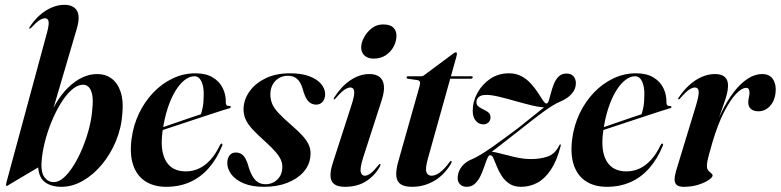

<svg xmlns="http://www.w3.org/2000/svg" viewBox="-20 -748 3163 778"><path d="M170 -614Q179.5 -648.5 176.8 -661.2Q174 -674 163 -674Q153 -674 140.2 -666.2Q127.5 -658.5 107 -636Q105 -634 103.2 -632.8Q101.5 -631.5 99.5 -632Q98 -632 98.5 -634Q99 -636 100.5 -639Q118 -666 140.8 -686.2Q163.5 -706.5 189.5 -717.5Q215.5 -728.5 240.5 -728.5Q277.5 -728.5 291.8 -704.8Q306 -681 290.5 -629.5L177 -243.5L169.5 -244Q184 -290.5 206.2 -328.2Q228.5 -366 255.8 -392.8Q283 -419.5 313 -433.8Q343 -448 373 -448Q408 -448 432.5 -429.5Q457 -411 468.8 -375.8Q480.5 -340.5 476 -290.5Q472.5 -231.5 450.2 -177.5Q428 -123.5 393 -81.5Q358 -39.5 315.5 -15.2Q273 9 229 9Q185.5 9 159.8 -11.8Q134 -32.5 134 -85L143 -74.5L16.5 0.5Q14.5 2.5 12 3.8Q9.5 5 6.5 5Q5 4.5 4.5 2.8Q4 1 5 -3.5Q6 -8 8 -16ZM312.5 -404.5Q290.5 -402.5 268 -381.8Q245.5 -361 225 -327.2Q204.5 -293.5 187.8 -252.2Q171 -211 160.5 -167.8Q150 -124.5 148 -84.5Q146.5 -47.5 161 -28.8Q175.5 -10 198 -10Q218 -10 238.8 -28.5Q259.5 -47 279 -78.5Q298.5 -110 314.5 -148.8Q330.5 -187.5 341 -228.2Q351.5 -269 354 -306Q358 -342.5 353.5 -364.5Q349 -386.5 338.5 -396.2Q328 -406 312.5 -404.5Z M576 -210.5Q576 -210.5 594 -216.8Q612 -223 640.8 -232.8Q669.5 -242.5 701 -253.5Q732.5 -264.5 760 -273.8Q787.5 -283 803 -288L791.5 -278Q797.5 -292 801.5 -313.5Q805.5 -335 805.5 -364.5Q806 -398 796 -418.5Q786 -439 768 -439Q748 -439 728 -423.5Q708 -408 690.2 -378.8Q672.5 -349.5 659 -308Q645.5 -266.5 638.5 -214.5Q628 -137 652.5 -95.2Q677 -53.5 733 -53.5Q761 -53.5 786.2 -65.2Q811.5 -77 833 -100.8Q854.5 -124.5 871.5 -160.5Q873.5 -164 875 -165.2Q876.5 -166.5 878.5 -166Q880.5 -165.5 881.2 -163Q882 -160.5 880 -157Q858.5 -104 825.8 -66.8Q793 -29.5 749.8 -10.2Q706.5 9 653.5 9Q604 9 569.5 -13Q535 -35 520 -78.2Q505 -121.5 513 -184.5Q520 -239.5 543 -287.8Q566 -336 601 -372.8Q636 -409.5 679.8 -430.2Q723.5 -451 772 -451Q814.5 -451 842.2 -434.2Q870 -417.5 883 -390.2Q896 -363 895 -331.5Q895 -325.5 897.8 -322Q900.5 -318.5 909 -318.5Q912.5 -318.5 913.8 -317.5Q915 -316.5 915 -315Q915.5 -313.5 914.2 -312Q913 -310.5 910 -309.5Q902.5 -307.5 875.8 -299Q849 -290.5 811.5 -278Q774 -265.5 733.5 -252.2Q693 -239 657.8 -227.2Q622.5 -215.5 600.8 -208.2Q579 -201 579 -201Z M1055.5 -1.5Q1084.5 -1.5 1104 -20.8Q1123.5 -40 1124 -69.5Q1124.5 -86 1117.8 -101Q1111 -116 1095.5 -133.8Q1080 -151.5 1054 -175Q1022.5 -203 1002.8 -224.5Q983 -246 974.2 -266.8Q965.5 -287.5 967 -312Q969.5 -348.5 993 -380.2Q1016.5 -412 1057.8 -431.5Q1099 -451 1155 -451Q1202 -451 1233.5 -439Q1265 -427 1280.8 -408.2Q1296.5 -389.5 1297.5 -369Q1298 -348.5 1287.8 -336.2Q1277.5 -324 1261.5 -324Q1242 -324 1229 -338Q1216 -352 1206.5 -388Q1198 -416.5 1183.2 -428.8Q1168.5 -441 1147.5 -441Q1116.5 -441 1096.2 -420.5Q1076 -400 1075.5 -366Q1075.5 -347 1082 -329.5Q1088.5 -312 1107.5 -291.2Q1126.5 -270.5 1163 -239Q1192.5 -213.5 1209.8 -193.5Q1227 -173.5 1233.8 -154.5Q1240.5 -135.5 1237.5 -112.5Q1233.5 -77 1208.8 -49.8Q1184 -22.5 1143.2 -6.8Q1102.5 9 1049.5 9Q1000.5 9 967.5 -5Q934.5 -19 917.8 -41Q901 -63 901 -87.5Q901 -105.5 909.8 -117.8Q918.5 -130 935.5 -130Q956 -130 968.2 -115Q980.5 -100 989.5 -64.5Q1002 -29.5 1017.5 -15.5Q1033 -1.5 1055.5 -1.5Z M1451.5 -109.5Q1438 -66 1441.8 -51Q1445.5 -36 1458 -36Q1468.5 -36 1481 -45Q1493.5 -54 1512.5 -77.5Q1515.5 -81.5 1516.8 -82.8Q1518 -84 1520 -83.5Q1522 -83.5 1521.8 -80.8Q1521.5 -78 1519 -72.5Q1498.5 -36 1463.2 -13.5Q1428 9 1378 9Q1349 9 1334.8 -1.5Q1320.5 -12 1319.2 -34Q1318 -56 1329 -89L1404 -321.5Q1417.5 -362.5 1415.2 -378Q1413 -393.5 1400 -393.5Q1390 -393.5 1376.5 -384.8Q1363 -376 1340.5 -350Q1338 -347.5 1336.5 -346.2Q1335 -345 1333 -345.5Q1331.5 -345.5 1332 -347.5Q1332.5 -349.5 1334 -352.5Q1361.5 -396.5 1399 -422.2Q1436.5 -448 1477 -448Q1502 -448 1517.2 -436.8Q1532.5 -425.5 1535.5 -402.2Q1538.5 -379 1527 -343ZM1494.5 -510.5Q1470 -510.5 1456.8 -523.2Q1443.5 -536 1443.5 -555.5Q1443.5 -575 1455.2 -596.8Q1467 -618.5 1486.8 -633.8Q1506.5 -649 1532 -649Q1561 -649 1573.8 -636.2Q1586.5 -623.5 1586.5 -604Q1586.5 -581 1575.2 -559.5Q1564 -538 1543.2 -524.2Q1522.5 -510.5 1494.5 -510.5Z M1671 -423.5 1632.5 -429Q1629.5 -429.5 1628.5 -431Q1627.5 -432.5 1627.5 -434Q1627.5 -436.5 1629.2 -437.8Q1631 -439 1633.5 -439H1686Q1690 -439 1693 -440Q1696 -441 1699.5 -444L1818 -532Q1820 -533.5 1822.2 -534.8Q1824.5 -536 1827 -536Q1829.5 -536 1830.5 -534.5Q1831.5 -533 1831.5 -530.5Q1831.5 -529 1831 -526.2Q1830.5 -523.5 1829.5 -519L1714 -106Q1702.5 -64.5 1708 -50.2Q1713.5 -36 1728.5 -36Q1744.5 -36 1762.2 -49Q1780 -62 1800.5 -89.5Q1803.5 -94 1805 -95.2Q1806.5 -96.5 1808 -96Q1810 -95.5 1810 -92.8Q1810 -90 1807.5 -85Q1796 -65 1780 -47.8Q1764 -30.5 1743.8 -17.8Q1723.5 -5 1699.8 2Q1676 9 1649.5 9Q1620 9 1604.2 -1.2Q1588.5 -11.5 1586 -33.5Q1583.5 -55.5 1593 -90.5L1680 -398.5Q1683.5 -411 1681.5 -416.5Q1679.5 -422 1671 -423.5ZM1781 -429 1786.5 -439H1890Q1895.5 -439 1895.5 -434.5Q1895.5 -432 1893 -430.5Q1890.5 -429 1886.5 -429Z M1959.5 -123Q1967 -128.5 1986 -143.2Q2005 -158 2031.5 -178.5Q2058 -199 2086 -221Q2114.5 -243.5 2138.8 -262.5Q2163 -281.5 2183.5 -296.2Q2204 -311 2220.5 -321Q2237 -331 2249.5 -336Q2279.5 -348.5 2296.5 -367.8Q2313.5 -387 2313.5 -410.5Q2313.5 -427.5 2303.8 -438.8Q2294 -450 2275.5 -450Q2255.5 -450 2243.5 -437.8Q2231.5 -425.5 2224.2 -407.5Q2217 -389.5 2212.5 -371.5Q2208 -353.5 2204 -341Q2200 -328.5 2194 -328.5Q2188.5 -328.5 2180.2 -341Q2172 -353.5 2160.2 -371.8Q2148.5 -390 2132.2 -408.2Q2116 -426.5 2093.8 -438.8Q2071.5 -451 2042.5 -451Q2000 -451 1967 -429Q1934 -407 1914.8 -372Q1895.5 -337 1895.5 -299Q1895.5 -273 1908 -258.5Q1920.5 -244 1938.5 -244Q1950.5 -244 1959 -251.8Q1967.5 -259.5 1967.5 -271.5Q1967.5 -281.5 1963 -288Q1958.5 -294.5 1946.5 -300.5Q1930.5 -308 1920.5 -315Q1910.5 -322 1910.5 -334Q1910.5 -346.5 1920 -355Q1929.5 -363.5 1951 -363.5Q1971 -363.5 2002.5 -356Q2034 -348.5 2069.5 -338.2Q2105 -328 2138 -320.2Q2171 -312.5 2195 -312.5L2201 -326Q2195.5 -322 2177.2 -307.2Q2159 -292.5 2133.2 -272Q2107.5 -251.5 2079.5 -229Q2052.5 -209 2026.2 -189.5Q2000 -170 1975.8 -153Q1951.5 -136 1930.8 -123.2Q1910 -110.5 1894 -103.5Q1874.5 -96 1861.2 -83.8Q1848 -71.5 1841.2 -56.8Q1834.5 -42 1834.5 -26Q1834.5 -10.5 1844.5 -0.8Q1854.5 9 1871 9Q1891.5 9 1905.2 -4.2Q1919 -17.5 1928 -37.2Q1937 -57 1943.5 -76.2Q1950 -95.5 1955.5 -108Q1961 -120.5 1967.5 -119Q1974.5 -118.5 1980.2 -105Q1986 -91.5 1993.5 -72.8Q2001 -54 2013 -35.2Q2025 -16.5 2043.8 -3.8Q2062.5 9 2091 9Q2126.5 9 2157 -7.2Q2187.5 -23.5 2211.8 -59.5Q2236 -95.5 2251.5 -155Q2252.5 -158.5 2252.5 -160.2Q2252.5 -162 2251 -162.5Q2249 -163 2248 -162Q2247 -161 2245.5 -157.5Q2228.5 -123.5 2198.5 -113.5Q2168.5 -103.5 2132.5 -103.5Q2101 -103.5 2067.5 -111.2Q2034 -119 2005.8 -126.5Q1977.5 -134 1960.5 -134Z M2361.5 -210.5Q2361.5 -210.5 2379.5 -216.8Q2397.5 -223 2426.2 -232.8Q2455 -242.5 2486.5 -253.5Q2518 -264.5 2545.5 -273.8Q2573 -283 2588.5 -288L2577 -278Q2583 -292 2587 -313.5Q2591 -335 2591 -364.5Q2591.5 -398 2581.5 -418.5Q2571.5 -439 2553.5 -439Q2533.5 -439 2513.5 -423.5Q2493.5 -408 2475.8 -378.8Q2458 -349.5 2444.5 -308Q2431 -266.5 2424 -214.5Q2413.5 -137 2438 -95.2Q2462.5 -53.5 2518.5 -53.5Q2546.5 -53.5 2571.8 -65.2Q2597 -77 2618.5 -100.8Q2640 -124.5 2657 -160.5Q2659 -164 2660.5 -165.2Q2662 -166.5 2664 -166Q2666 -165.5 2666.8 -163Q2667.5 -160.5 2665.5 -157Q2644 -104 2611.2 -66.8Q2578.5 -29.5 2535.2 -10.2Q2492 9 2439 9Q2389.5 9 2355 -13Q2320.5 -35 2305.5 -78.2Q2290.5 -121.5 2298.5 -184.5Q2305.5 -239.5 2328.5 -287.8Q2351.5 -336 2386.5 -372.8Q2421.5 -409.5 2465.2 -430.2Q2509 -451 2557.5 -451Q2600 -451 2627.8 -434.2Q2655.5 -417.5 2668.5 -390.2Q2681.5 -363 2680.5 -331.5Q2680.5 -325.5 2683.2 -322Q2686 -318.5 2694.5 -318.5Q2698 -318.5 2699.2 -317.5Q2700.5 -316.5 2700.5 -315Q2701 -313.5 2699.8 -312Q2698.5 -310.5 2695.5 -309.5Q2688 -307.5 2661.2 -299Q2634.5 -290.5 2597 -278Q2559.5 -265.5 2519 -252.2Q2478.5 -239 2443.2 -227.2Q2408 -215.5 2386.2 -208.2Q2364.5 -201 2364.5 -201Z M2729 -345.5Q2728 -345.5 2728 -347.2Q2728 -349 2730 -352.5Q2749 -381.5 2772.8 -403Q2796.5 -424.5 2823.2 -436.2Q2850 -448 2877 -448Q2904 -448 2917 -436Q2930 -424 2930 -402.5Q2930 -384 2924.5 -363.5Q2919 -343 2909.8 -317.8Q2900.5 -292.5 2889.5 -260.8Q2878.5 -229 2867.5 -187.5L2862.5 -189.5Q2880.5 -247 2904 -294.2Q2927.5 -341.5 2954.2 -376Q2981 -410.5 3010 -429.2Q3039 -448 3068.5 -448Q3099 -448 3112.8 -425.8Q3126.5 -403.5 3122.5 -371Q3119.5 -347.5 3109.5 -331Q3099.5 -314.5 3085 -305.8Q3070.5 -297 3053 -297Q3035 -297 3023.5 -306Q3012 -315 3012 -333Q3012 -343.5 3014.5 -353.2Q3017 -363 3017 -372Q3017 -381.5 3014 -386.8Q3011 -392 3003 -392Q2986 -392 2962.5 -367.5Q2939 -343 2914 -294.2Q2889 -245.5 2867 -172Q2857.5 -139 2851 -115Q2844.5 -91 2844.5 -75.5Q2844.5 -63.5 2850.2 -57Q2856 -50.5 2861.8 -46.2Q2867.5 -42 2867.5 -37Q2867.5 -29.5 2851.5 -18.5Q2835.5 -7.5 2808.8 0.8Q2782 9 2751 9Q2731 9 2722.2 1.5Q2713.5 -6 2713.5 -20.5Q2713.5 -35 2719.5 -55.5L2800.5 -321.5Q2813 -363.5 2811 -378.5Q2809 -393.5 2796 -393.5Q2786 -393.5 2772.5 -384.8Q2759 -376 2736.5 -350Q2734.5 -347 2732.8 -346Q2731 -345 2729 -345.5Z"/></svg>

Font: Fraunces 120pt SemiBold
Style: Italic
Weight: 600
Italic angle: -16°
Version: Version 1.000;[b76b70a41]